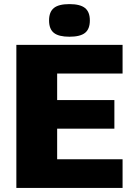

<svg xmlns="http://www.w3.org/2000/svg" viewBox="-20 -920 640 940"><path d="M580.1 -560.1H259.8V-430.2H540V-290H259.8V-140.1H580.1V0H60.1V-700.2H580.1ZM319.8 -740.2Q267.6 -740.2 243.9 -759Q220.2 -777.8 220.2 -819.8Q220.2 -861.8 243.9 -880.9Q267.6 -899.9 319.8 -899.9Q372.1 -899.9 396 -880.9Q419.9 -861.8 419.9 -819.8Q419.9 -777.8 396.2 -759Q372.6 -740.2 319.8 -740.2Z"/></svg>

Font: Fivo Sans Heavy
Style: Regular
Weight: 900
Designer: Alexander Slobzheninov
Foundry: Alexander Slobzheninov
Version: 1.0